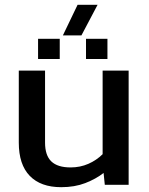

<svg xmlns="http://www.w3.org/2000/svg" viewBox="-20 -767 618 797"><path d="M241 -620 302 -747H385L318 -620ZM138 -522V-606H228V-522ZM337 -522V-606H426V-522ZM234 10Q149 10 103.5 -37Q58 -84 58 -175V-474H167V-175Q167 -122 193 -97Q219 -72 273 -72Q313 -72 347 -87Q381 -102 406 -127V-474H514V0H415L410 -49Q378 -24 334 -7Q290 10 234 10Z"/></svg>

Font: Kanit
Style: Regular
Weight: 400
Designer: Katatrad Team
Foundry: CadsonDemak
Version: Version 2.000; ttfautohint (v1.8.3)